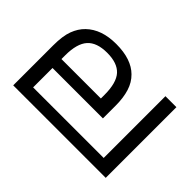

<svg xmlns="http://www.w3.org/2000/svg" viewBox="-103 -815 1064 1064"><g transform="rotate(45 429.5 -283.0)"><path d="M788 -554V0H63V-313Q63 -387 79.5 -431Q96 -475 126 -504Q158 -535 202.5 -550.5Q247 -566 305 -566Q365 -566 409.5 -551Q454 -536 483 -507Q515 -476 529.5 -429.5Q544 -383 544 -322V-222H149V-70H702V-554ZM304 -496Q223 -496 186 -454.5Q149 -413 149 -321V-292H458V-320Q458 -415 421 -455.5Q384 -496 304 -496Z"/></g></svg>

Font: lmalayalam15
Style: Book
Weight: 400
Designer: Jelle Bosma - Monotype Design Team
Foundry: Monotype Imaging Inc.
Version: Version 2.003